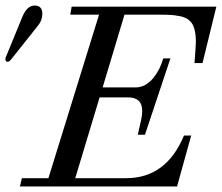

<svg xmlns="http://www.w3.org/2000/svg" viewBox="-60 -674 802 694"><path d="M199 -650H722L672 -446H643Q648 -509 648 -522Q648 -571 632 -592Q616 -613 581 -617Q566 -621 514 -621H390L311 -358H430Q466 -358 495 -393Q519 -423 530 -463H556L464 -187H438Q441 -200 447 -227Q454 -254 454 -273Q454 -322 403 -322H300L212 -30H396Q541 -30 605 -184H631L580 0H12L19 -30H115L298 -621H194ZM93 -624Q93 -600 77 -581L-20 -459Q-28 -449 -35 -451Q-46 -456 -35 -477L22 -616Q39 -654 65 -654Q93 -654 93 -624Z"/></svg>

Font: GFS Solomos
Style: Regular
Weight: 400
Designer: George D. Matthiopoulos
Foundry: George D. Matthiopoulos
Version: Version 1.000